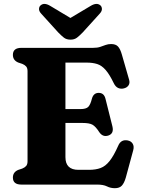

<svg xmlns="http://www.w3.org/2000/svg" viewBox="-20 -945 724 983"><path d="M46 -664Q46 -700 89.5 -700H456.5Q478.5 -700 493.2 -705Q508 -710 520.8 -714.8Q533.5 -719.5 549 -719.5Q572.5 -719.5 584.2 -706.8Q596 -694 604 -665.5L641 -537Q646 -520 638.2 -508.2Q630.5 -496.5 614.5 -492.5Q599 -488.5 585.2 -494.5Q571.5 -500.5 562.5 -519Q540.5 -564.5 520.5 -587.2Q500.5 -610 477.5 -617.2Q454.5 -624.5 424 -624.5H315V-386.5H391Q421 -386.5 432 -398Q443 -409.5 450.5 -439.5Q458.5 -469 484.5 -469.5Q512.5 -470 520 -439.5L555.5 -298Q564.5 -261 534.5 -251Q506.5 -242 488.5 -268Q470 -297 454 -306.2Q438 -315.5 402.5 -315.5H315V-140.5Q315 -75.5 381.5 -75.5H436Q470 -75.5 495 -84.8Q520 -94 541.2 -120.8Q562.5 -147.5 585.5 -199.5Q599.5 -232.5 634 -226Q651.5 -222.5 659.5 -209Q667.5 -195.5 662 -175.5L624 -35.5Q616 -8 604 5.2Q592 18.5 568 18.5Q546 18.5 527.5 9.2Q509 0 477 0H89.5Q46 0 46 -36Q46 -63.5 73 -75L94 -82Q106.5 -87 113.8 -95.2Q121 -103.5 121 -119.5V-580.5Q121 -596.5 113.8 -604.8Q106.5 -613 94 -618L73 -625Q46 -636.5 46 -664ZM403.5 -779Q387.5 -762.5 374.2 -752.2Q361 -742 341 -742Q320.5 -742 307.2 -752.2Q294 -762.5 278 -779L191 -875Q179 -888 179.8 -899.8Q180.5 -911.5 188 -917.5Q206 -933.5 237 -915L340.5 -853L444.5 -915Q475.5 -933.5 494 -917.5Q501 -911.5 501.8 -899.8Q502.5 -888 490.5 -875Z"/></svg>

Font: Fraunces 9pt S050
Style: Bold
Weight: 700
Version: Version 1.000; ttfautohint (v1.8.3)